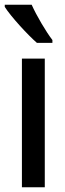

<svg xmlns="http://www.w3.org/2000/svg" viewBox="-30 -786 271 806"><path d="M103 -766H-10V-757C16 -716 87 -639 125 -606H190V-618C163 -653 123 -721 103 -766ZM158 0V-540H62V0Z"/></svg>

Font: Noto Sans Hebrew ExtraCondensed Medium
Style: Regular
Weight: 500
Width: 2
Designer: Monotype Design Team
Foundry: Monotype Imaging Inc.
Version: Version 2.004